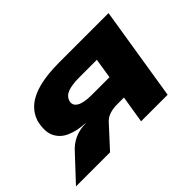

<svg xmlns="http://www.w3.org/2000/svg" viewBox="-99 -741 976 976"><g transform="rotate(-45 389.0 -253.0)"><path d="M-8 0 109 -125Q139 -160 175 -175.5Q211 -191 245 -191H254L251 -193Q196 -196 154 -214Q112 -232 93 -270.5Q74 -309 90 -375Q105 -419 140.5 -448Q176 -477 235 -491.5Q294 -506 378 -506H732L651 0H460L484 -147H434Q406 -147 381 -139Q356 -131 339 -111L237 0ZM376 -272H505L522 -380H395Q344 -380 314 -369Q284 -358 276 -331Q268 -304 293.5 -288Q319 -272 376 -272Z"/></g></svg>

Font: Nunito Sans 7pt Expanded Black
Style: Italic
Weight: 900
Width: 7
Italic angle: -9°
Designer: Vernon Adams
Foundry: Vernon Adams
Version: Version 3.101;gftools[0.9.27]